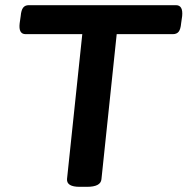

<svg xmlns="http://www.w3.org/2000/svg" viewBox="-20 -720 724 742"><path d="M288 2Q237 2 239 -28L298 -588H79Q51 -588 56 -630L60 -658Q62 -681 69.5 -690.5Q77 -700 91 -700H660Q688 -700 684 -658L680 -630Q678 -607 670.5 -597.5Q663 -588 648 -588H431L372 -27Q369 2 316 2Z"/></svg>

Font: Asap Expanded Expanded SemiBold
Style: Italic
Weight: 600
Width: 7
Italic angle: -6°
Designer: Pablo Cosgaya
Foundry: Omnibus-Type
Version: Version 3.001; ttfautohint (v1.8.4.7-5d5b)